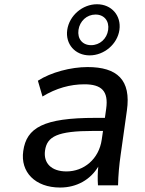

<svg xmlns="http://www.w3.org/2000/svg" viewBox="-20 -860 672 891"><path d="M258.8 10.3C337.4 10.3 400.4 -27.3 436 -86.9C433.1 -58.1 432.6 -28.8 434.6 0H527.8C528.8 -47.4 533.2 -95.2 540 -142.1L568.8 -346.7C589.4 -489.7 523.4 -548.8 386.2 -548.8C309.1 -548.8 216.3 -524.4 155.8 -485.4L177.2 -412.1C240.2 -450.7 306.2 -468.8 371.6 -468.8C451.2 -468.8 484.4 -437.5 472.7 -355L466.8 -313H421.4C181.2 -313 103 -267.1 87.9 -159.2C73.7 -62 143.1 10.3 258.8 10.3ZM288.6 -64.5C218.8 -64.5 180.7 -102.5 189 -161.6C198.2 -226.1 244.6 -252.4 413.6 -252.4H458L452.1 -211.9C439 -121.1 368.7 -64.5 288.6 -64.5ZM396 -603C463.4 -603 524.9 -655.3 534.2 -721.2C543.5 -787.6 497.6 -840.3 430.2 -840.3C362.8 -840.3 301.8 -788.1 292 -721.2C282.7 -655.3 328.6 -603 396 -603ZM402.8 -650.4C362.3 -650.4 338.4 -680.2 344.2 -721.2C350.1 -762.2 382.8 -792.5 423.3 -792.5C463.9 -792.5 487.8 -762.2 481.9 -721.2C476.1 -680.2 443.4 -650.4 402.8 -650.4Z"/></svg>

Font: Winston
Style: Italic
Weight: 400
Italic angle: -8.13011°
Designer: Vernon Adams, Kim Jin-seong, David Berlow, Cristiano Sobral
Foundry: The Winston Project Authors
Version: Version 3.004